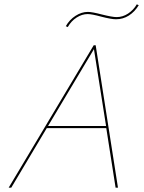

<svg xmlns="http://www.w3.org/2000/svg" viewBox="-20 -867 664 887"><path d="M471 -275H196L32 0H20L413 -658H422L525 0H514ZM470 -285 414 -640 202 -285ZM284 -746Q301 -776 329 -794Q357 -812 386 -812Q405 -812 451 -800Q499 -788 519 -788Q547 -788 572 -804.5Q597 -821 612 -847L621 -843Q602 -812 575 -795Q548 -778 516 -778Q494 -778 448 -790Q404 -802 385 -802Q359 -802 334 -786Q309 -770 293 -742Z"/></svg>

Font: Ysabeau Hairline
Style: Italic
Weight: 100
Italic angle: -12°
Designer: Christian Thalmann (Catharsis Fonts)
Version: Version 0.003